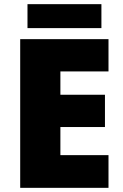

<svg xmlns="http://www.w3.org/2000/svg" viewBox="-20 -902 589 922"><path d="M467 -882H112V-767H467ZM501 0V-157H270V-292H484V-447H270V-559H501V-714H77V0Z"/></svg>

Font: Noto Sans Sinhala UI Black
Style: Regular
Weight: 900
Designer: Jelle Bosma - Monotype Design Team
Foundry: Monotype Imaging Inc.
Version: Version 2.006